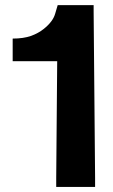

<svg xmlns="http://www.w3.org/2000/svg" viewBox="-20 -741 447 762"><path d="M351.6 -695.3Q353.5 -475.6 357.4 -35.2Q357.4 -23.4 357.4 1Q305.7 1 203.1 1Q203.1 -11.7 203.1 -35.2Q204.1 -189.5 207 -498Q148.4 -498 30.3 -498Q30.3 -528.3 30.3 -587.9Q73.2 -587.9 103.5 -598.6Q132.8 -609.4 153.3 -626Q190.4 -655.3 199.2 -687.5Q209 -720.7 209 -720.7Q255.9 -720.7 351.6 -720.7Q351.6 -713.9 351.6 -708Q351.6 -701.2 351.6 -695.3Z"/></svg>

Font: Post Neon Display
Style: Regular
Weight: 700
Designer: Ward Goes
Version: Version 1.0